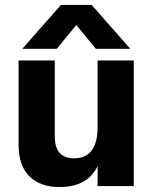

<svg xmlns="http://www.w3.org/2000/svg" viewBox="-20 -751 620 775"><path d="M209 -554H70L226 -731H350L506 -554H367L288 -650ZM520 0H374V-81Q334 4 220 4Q142 4 98.5 -39.5Q55 -83 55 -168V-507H201V-201Q201 -112 279 -112Q374 -112 374 -239V-507H520Z"/></svg>

Font: Hind Vadodara
Style: Bold
Weight: 700
Designer: Hitesh Malaviya
Foundry: Indian Type Foundry
Version: Version 0.702;PS 1.0;hotconv 1.0.81;makeotf.lib2.5.63406